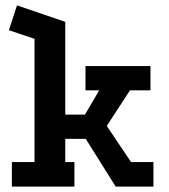

<svg xmlns="http://www.w3.org/2000/svg" viewBox="-20 -692 626 712"><path d="M43 -672 222 -611V-267H295L348 -357H297V-447H538V-357H462L376 -225L466 -91H549V0H409L298 -177H222V-91H256V0H24V-91H108V-548L13 -580Z"/></svg>

Font: Podkova
Style: Bold
Weight: 700
Designer: Ilya Yudin
Foundry: Cyreal (www.cyreal.org)
Version: Version 2.102; ttfautohint (v1.8.1.43-b0c9)